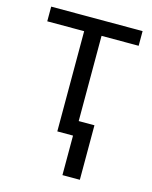

<svg xmlns="http://www.w3.org/2000/svg" viewBox="-110 -608 686 864"><g transform="rotate(15 233.5 -175.5)"><path d="M191.9 -466.8H20V-535.2H445.8V-466.8H272.9V-69.8H346.2V184.1H265.1V0H191.9Z"/></g></svg>

Font: OpenSans
Style: Regular
Weight: 400
Foundry: Ascender Corporation
Version: Version 1.10